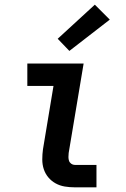

<svg xmlns="http://www.w3.org/2000/svg" viewBox="-20 -802 540 822"><path d="M300 0Q278 0 257 -3.5Q236 -7 218 -17Q200 -27 187 -42.5Q174 -58 167.5 -77.5Q161 -97 161 -119Q161 -141 164 -163L209 -434H97V-530H338L274 -147Q273 -138 273 -129.5Q273 -121 275.5 -113.5Q278 -106 285 -101Q292 -96 300 -96H393V0ZM277 -584 227 -636 386 -782 450 -718Z"/></svg>

Font: Iosevka Slab
Style: Bold Italic
Weight: 700
Italic angle: -9°
Monospace: yes
Designer: Belleve Invis
Foundry: Belleve Invis
Version: Version 11.1.0; ttfautohint (v1.8.3)